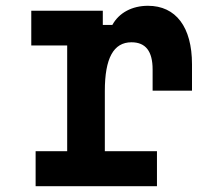

<svg xmlns="http://www.w3.org/2000/svg" viewBox="-20 -643 740 663"><path d="M88 -606V-486H212V-121H103V0H522V-121H342V-329C342 -442 372 -497 434 -497C483 -497 507 -466 507 -403V-330H643V-421C643 -550 587 -623 491 -623C436 -623 391 -599 368 -557H335V-606Z"/></svg>

Font: Martian Mono Std Md
Style: Regular
Weight: 500
Monospace: yes
Designer: Roman Shamin
Foundry: Evil Martians
Version: Version 1.000